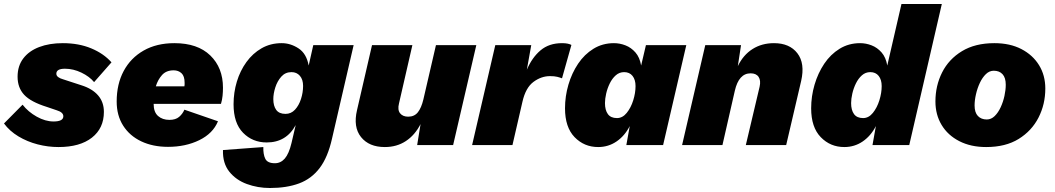

<svg xmlns="http://www.w3.org/2000/svg" viewBox="-38 -726 5278 961"><path d="M255 10Q202 10 150 -3.5Q98 -17 54 -43.5Q10 -70 -18 -108L75 -202Q103 -166 146 -142Q189 -118 230 -118Q279 -118 279 -144Q279 -164 246 -174L196 -191Q116 -216 83 -251.5Q50 -287 50 -342Q50 -396 78.5 -433.5Q107 -471 158 -490.5Q209 -510 276 -510Q356 -510 418.5 -484Q481 -458 520 -414L433 -315Q410 -343 369.5 -362.5Q329 -382 287 -382Q244 -382 244 -357Q244 -347 253.5 -340Q263 -333 278 -329L370 -299Q424 -282 453 -248.5Q482 -215 482 -166Q482 -84 422 -37Q362 10 255 10Z M803 9Q727 9 669 -18.5Q611 -46 578.5 -97Q546 -148 546 -218Q546 -305 581 -370.5Q616 -436 681 -473Q746 -510 835 -510Q951 -510 1014.5 -448.5Q1078 -387 1078 -287Q1078 -267 1076 -246.5Q1074 -226 1068 -206H731Q731 -165 753 -145.5Q775 -126 810 -126Q841 -126 858.5 -141Q876 -156 885 -177L1053 -119Q1028 -58 959.5 -24.5Q891 9 803 9ZM831 -374Q794 -374 773 -350.5Q752 -327 742 -294H885Q886 -299 886 -303Q886 -307 886 -312Q886 -345 870.5 -359.5Q855 -374 831 -374Z M1313 215Q1252 215 1197.5 195Q1143 175 1109.5 133Q1076 91 1078 25L1280 10Q1279 47 1290 69Q1301 91 1338 91Q1367 91 1387.5 67.5Q1408 44 1421 -10L1442 -100Q1395 -13 1297 -13Q1226 -13 1178.5 -61.5Q1131 -110 1131 -204Q1131 -263 1147.5 -317.5Q1164 -372 1195.5 -415.5Q1227 -459 1271.5 -484.5Q1316 -510 1372 -510Q1416 -510 1456 -484Q1496 -458 1507 -398L1530 -500H1732L1624 -33Q1603 61 1562 115Q1521 169 1459 192Q1397 215 1313 215ZM1391 -156Q1419 -156 1438.5 -177Q1458 -198 1468.5 -230.5Q1479 -263 1479 -296Q1479 -328 1463 -346.5Q1447 -365 1421 -365Q1390 -365 1370 -342.5Q1350 -320 1340 -288.5Q1330 -257 1330 -230Q1330 -196 1344.5 -176Q1359 -156 1391 -156Z M1888 10Q1809 10 1769 -40Q1729 -90 1749 -175L1824 -500H2026L1959 -208Q1951 -176 1964.5 -159Q1978 -142 2005 -142Q2036 -142 2053.5 -164Q2071 -186 2081 -228L2144 -500H2346L2230 0H2050L2067 -105Q2039 -50 1993.5 -20Q1948 10 1888 10Z M2325 0 2441 -500H2621L2599 -377Q2625 -438 2667.5 -474Q2710 -510 2775 -510Q2792 -510 2803.5 -507.5Q2815 -505 2822 -501L2775 -334Q2765 -338 2751 -341.5Q2737 -345 2715 -345Q2671 -345 2632 -316Q2593 -287 2577 -217L2527 0Z M2956 10Q2886 10 2838 -39.5Q2790 -89 2790 -184Q2790 -244 2807 -302Q2824 -360 2855.5 -407Q2887 -454 2932.5 -482Q2978 -510 3035 -510Q3064 -510 3092.5 -499Q3121 -488 3142.5 -463.5Q3164 -439 3171 -398L3195 -500H3397L3281 0H3097L3114 -95Q3089 -46 3048 -18Q3007 10 2956 10ZM3050 -135Q3078 -135 3099 -161Q3120 -187 3131.5 -224Q3143 -261 3143 -295Q3143 -327 3128 -346Q3113 -365 3086 -365Q3062 -365 3044 -349Q3026 -333 3014 -308.5Q3002 -284 2996 -257.5Q2990 -231 2990 -210Q2990 -175 3004.5 -155Q3019 -135 3050 -135Z M3376 0 3492 -500H3671L3655 -395Q3682 -451 3728.5 -480.5Q3775 -510 3836 -510Q3914 -510 3953 -459.5Q3992 -409 3972 -321L3897 0H3695L3764 -292Q3771 -323 3759 -341Q3747 -359 3719 -359Q3660 -359 3640 -272L3578 0Z M4188 10Q4118 10 4070 -39.5Q4022 -89 4022 -184Q4022 -244 4039 -302Q4056 -360 4087.5 -407Q4119 -454 4164.5 -482Q4210 -510 4267 -510Q4296 -510 4324.5 -499Q4353 -488 4374.5 -463.5Q4396 -439 4403 -398L4474 -706H4676L4513 0H4329L4346 -95Q4321 -46 4280 -18Q4239 10 4188 10ZM4282 -135Q4310 -135 4331 -161Q4352 -187 4363.5 -224Q4375 -261 4375 -295Q4375 -327 4360 -346Q4345 -365 4318 -365Q4294 -365 4276 -349Q4258 -333 4246 -308.5Q4234 -284 4228 -257.5Q4222 -231 4222 -210Q4222 -175 4236.5 -155Q4251 -135 4282 -135Z M4898 10Q4821 10 4763.5 -19.5Q4706 -49 4675 -100.5Q4644 -152 4644 -218Q4644 -297 4677.5 -363.5Q4711 -430 4777 -470Q4843 -510 4939 -510Q5017 -510 5074 -480.5Q5131 -451 5162.5 -400Q5194 -349 5194 -283Q5194 -204 5160 -137.5Q5126 -71 5060.5 -30.5Q4995 10 4898 10ZM4901 -128Q4923 -128 4940.5 -145Q4958 -162 4970.5 -189Q4983 -216 4989.5 -246Q4996 -276 4996 -302Q4996 -337 4980 -354.5Q4964 -372 4936 -372Q4914 -372 4896.5 -355Q4879 -338 4866.5 -311.5Q4854 -285 4847 -254.5Q4840 -224 4840 -198Q4840 -163 4856.5 -145.5Q4873 -128 4901 -128Z"/></svg>

Font: Work Sans ExtraBold
Style: Italic
Weight: 800
Italic angle: -13°
Designer: Wei Huang
Foundry: Wei Huang
Version: Version 2.012; ttfautohint (v1.8.3)